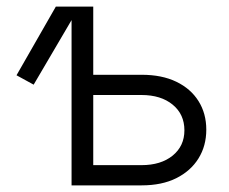

<svg xmlns="http://www.w3.org/2000/svg" viewBox="-20 -559 692 579"><path d="M81.5 -303.7 29.8 -332 148.4 -539.1H219.7ZM249 -333.5H407.2Q468.3 -333.5 511.7 -312.5Q555.2 -291.5 578.6 -254.2Q602.1 -216.8 602.1 -168Q602.1 -119.1 578.6 -81.3Q555.2 -43.5 511.7 -21.7Q468.3 0 407.2 0H195.8V-539.1H261.2V-61H406.7Q465.3 -61 500.7 -89.8Q536.1 -118.7 536.1 -166Q536.1 -214.4 500.7 -243.4Q465.3 -272.5 406.7 -272.5H249Z"/></svg>

Font: Inter 18pt Light
Style: Regular
Weight: 300
Designer: Rasmus Andersson
Foundry: rsms
Version: Version 4.001;git-66647c0bb